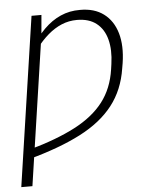

<svg xmlns="http://www.w3.org/2000/svg" viewBox="-54 -599 690 847"><g transform="rotate(-5 291.5 -175.0)"><path d="M152.8 -458 55.2 203.1H5.9L116.7 -545.9H160.6ZM131.8 -400.4 108.9 -401.4Q137.7 -450.7 171.9 -484.6Q206.1 -518.6 245.8 -536.1Q285.6 -553.7 331.5 -553.2Q395 -553.7 436.5 -522.7Q478 -491.7 494.4 -435.5Q510.7 -379.4 499 -303.2L495.1 -280.3Q480.5 -185.5 427.7 -117.9Q375 -50.3 281.7 -2.2Q188.5 45.9 51.3 83L58.1 41Q179.2 7.3 261 -35.4Q342.8 -78.1 388.2 -137.2Q433.6 -196.3 445.8 -279.8L449.2 -303.7Q458 -365.2 445.8 -411.9Q433.6 -458.5 400.6 -484.4Q367.7 -510.3 314.5 -510.3Q278.3 -510.3 246.3 -496.8Q214.4 -483.4 185.8 -458.7Q157.2 -434.1 131.8 -400.4Z"/></g></svg>

Font: Inter ExtraLight
Style: Italic
Weight: 250
Italic angle: -9.3988°
Designer: Rasmus Andersson
Foundry: rsms
Version: Version 4.001;git-66647c0bb